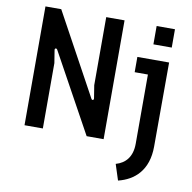

<svg xmlns="http://www.w3.org/2000/svg" viewBox="-96 -796 1114 1114"><g transform="rotate(10 461.0 -239.0)"><path d="M82 0H190V-385L178 -460C176 -470 187 -475 193 -464L448 0H548V-700H440V-299L452 -224C454 -214 444 -208 438 -218L175 -700H82ZM642 129 672 222C766 199 844 132 844 -9L845 -504H658V-414H736V-6C736 70 699 113 642 129ZM737 -592H845V-700H737Z"/></g></svg>

Font: Finlandica Medium
Style: Regular
Weight: 500
Designer: Niklas Ekholm, Juho Hiilivirta, Jaakko Suomalainen
Foundry: Helsinki Type Studio
Version: Version 2.000;Glyphs 3.2 (3202)